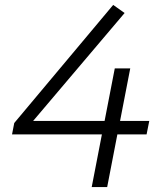

<svg xmlns="http://www.w3.org/2000/svg" viewBox="-20 -762 660 782"><path d="M29 -214.5H395L353.5 0H416.5L458 -214.5H577L588 -269.5H469L510.5 -483.5H447.5L406 -269.5H115L487.5 -709L441 -742L38 -261Z"/></svg>

Font: Monaspace Krypton ExtraLight
Style: Italic
Weight: 200
Italic angle: -11°
Designer: Riley Cran & the Lettermatic Team
Foundry: Lettermatic
Version: Version 1.101 (Monaspace Krypton)